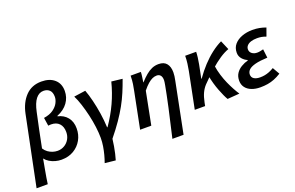

<svg xmlns="http://www.w3.org/2000/svg" viewBox="-120 -1137 2674 1743"><g transform="rotate(-20 1217.0 -266.0)"><path d="M-14 178 123 -492Q144 -594 203.5 -656Q263 -718 357 -718Q436 -718 482.5 -677.5Q529 -637 529 -566Q529 -503 493 -453Q457 -403 388 -375V-371Q446 -358 480 -316Q514 -274 514 -209Q514 -148 486 -98Q458 -48 407.5 -18Q357 12 289 12Q259 12 230 4Q201 -4 176 -19Q151 -34 134 -56Q124 2 113 60Q102 118 94 178ZM284 -76Q319 -76 349 -93.5Q379 -111 396.5 -141.5Q414 -172 414 -210Q414 -263 386 -292.5Q358 -322 308 -322Q302 -322 295.5 -321.5Q289 -321 280 -320L268 -399Q326 -408 360.5 -433Q395 -458 410.5 -488.5Q426 -519 426 -546Q426 -590 404 -611Q382 -632 346 -632Q303 -632 272 -593Q241 -554 224 -473Q206 -392 189.5 -311Q173 -230 156 -145Q171 -121 192 -106Q213 -91 236.5 -83.5Q260 -76 284 -76Z M645 175Q657 142 667 104.5Q677 67 683.5 26.5Q690 -14 690 -53Q690 -101 682.5 -160Q675 -219 661 -279Q647 -339 629.5 -393.5Q612 -448 592 -487L704 -503Q722 -455 737.5 -392Q753 -329 763.5 -260Q774 -191 777 -123H781Q844 -214 886.5 -306.5Q929 -399 955 -501L1060 -489Q1038 -427 1014 -370Q990 -313 959 -257Q928 -201 886 -140Q844 -79 787 -9Q783 25 777 60Q771 95 763.5 127.5Q756 160 748 186Z M1298 178Q1314 106 1330.5 36Q1347 -34 1361 -98Q1375 -162 1385.5 -214Q1396 -266 1402.5 -301Q1409 -336 1409 -349Q1409 -380 1396 -395.5Q1383 -411 1360 -411Q1339 -411 1318.5 -402Q1298 -393 1274 -372.5Q1250 -352 1221 -316L1159 0H1051L1121 -351Q1127 -380 1132 -412Q1137 -444 1138 -491H1237Q1236 -466 1232 -440.5Q1228 -415 1225 -394H1227Q1259 -429 1287.5 -453Q1316 -477 1346 -490Q1376 -503 1411 -503Q1463 -503 1488 -472Q1513 -441 1513 -387Q1513 -370 1510.5 -350.5Q1508 -331 1503 -308L1406 178Z M1579 0 1649 -349Q1655 -379 1660 -417.5Q1665 -456 1665 -491H1771Q1771 -470 1767 -437.5Q1763 -405 1757 -374L1731 -245H1735Q1777 -305 1823.5 -355Q1870 -405 1919 -442.5Q1968 -480 2016 -503L2054 -414Q2012 -399 1966 -368.5Q1920 -338 1867.5 -291.5Q1815 -245 1754 -182Q1729 -155 1712.5 -120Q1696 -85 1685 -31L1679 0ZM1893 9Q1882 -9 1869.5 -36.5Q1857 -64 1844 -97.5Q1831 -131 1820 -169.5Q1809 -208 1802 -248L1885 -312Q1892 -265 1906 -219.5Q1920 -174 1938 -133.5Q1956 -93 1975 -58.5Q1994 -24 2010 0Z M2210 12Q2163 12 2126 -2.5Q2089 -17 2068.5 -44.5Q2048 -72 2048 -110Q2048 -151 2067 -180Q2086 -209 2117.5 -228Q2149 -247 2185 -257V-261Q2157 -272 2135.5 -297Q2114 -322 2114 -356Q2114 -404 2142 -436.5Q2170 -469 2216.5 -486Q2263 -503 2317 -503Q2355 -503 2385.5 -497Q2416 -491 2446 -480L2418 -402Q2394 -411 2374.5 -414.5Q2355 -418 2332 -418Q2298 -418 2273 -410Q2248 -402 2234 -386.5Q2220 -371 2220 -350Q2220 -325 2240 -309.5Q2260 -294 2290 -294Q2305 -294 2319.5 -297Q2334 -300 2350 -304L2360 -220Q2287 -217 2242.5 -205.5Q2198 -194 2178 -175Q2158 -156 2158 -130Q2158 -102 2180 -88Q2202 -74 2239 -74Q2263 -74 2284 -78Q2305 -82 2327 -90.5Q2349 -99 2374 -114L2413 -46Q2378 -24 2346 -11.5Q2314 1 2281 6.5Q2248 12 2210 12Z"/></g></svg>

Font: Source Sans 3 SemiBold
Style: Italic
Weight: 600
Italic angle: -11°
Designer: Paul D. Hunt
Foundry: Adobe
Version: Version 3.046;hotconv 1.0.118;makeotfexe 2.5.65603